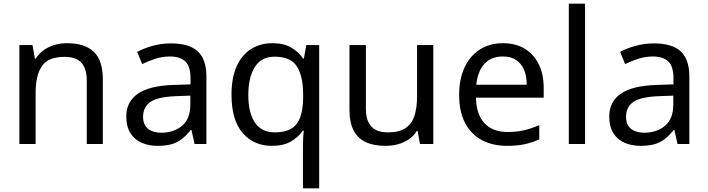

<svg xmlns="http://www.w3.org/2000/svg" viewBox="-20 -780 3835 1040"><path d="M343 -546Q439 -546 488 -499.5Q537 -453 537 -349V0H450V-343Q450 -408 421 -440Q392 -472 330 -472Q241 -472 207 -422Q173 -372 173 -278V0H85V-536H156L169 -463H174Q192 -491 218.5 -509.5Q245 -528 277 -537Q309 -546 343 -546Z M906 -545Q1004 -545 1051 -502Q1098 -459 1098 -365V0H1034L1017 -76H1013Q990 -47 965.5 -27.5Q941 -8 909.5 1Q878 10 833 10Q785 10 746.5 -7Q708 -24 686 -59.5Q664 -95 664 -149Q664 -229 727 -272.5Q790 -316 921 -320L1012 -323V-355Q1012 -422 983 -448Q954 -474 901 -474Q859 -474 821 -461.5Q783 -449 750 -433L723 -499Q758 -518 806 -531.5Q854 -545 906 -545ZM932 -259Q832 -255 793.5 -227Q755 -199 755 -148Q755 -103 782.5 -82Q810 -61 853 -61Q921 -61 966 -98.5Q1011 -136 1011 -214V-262Z M1621 11Q1621 -7 1622 -31Q1623 -55 1626 -72H1620Q1597 -38 1556.5 -14Q1516 10 1452 10Q1355 10 1294.5 -59.5Q1234 -129 1234 -267Q1234 -359 1262 -421Q1290 -483 1340 -514.5Q1390 -546 1455 -546Q1518 -546 1558 -522Q1598 -498 1622 -463H1626L1639 -536H1709V240H1621ZM1469 -63Q1524 -63 1557.5 -83Q1591 -103 1606 -144.5Q1621 -186 1622 -248V-266Q1622 -368 1588 -420.5Q1554 -473 1467 -473Q1395 -473 1360 -416.5Q1325 -360 1325 -265Q1325 -170 1360.5 -116.5Q1396 -63 1469 -63Z M2327 -536V0H2255L2242 -71H2238Q2221 -43 2194 -25Q2167 -7 2135 1.5Q2103 10 2068 10Q2004 10 1960.5 -10.5Q1917 -31 1895 -74Q1873 -117 1873 -185V-536H1962V-191Q1962 -127 1991 -95Q2020 -63 2081 -63Q2141 -63 2175.5 -85.5Q2210 -108 2224.5 -151.5Q2239 -195 2239 -257V-536Z M2704 -546Q2773 -546 2822.5 -516Q2872 -486 2898.5 -431.5Q2925 -377 2925 -304V-251H2558Q2560 -160 2604.5 -112.5Q2649 -65 2729 -65Q2780 -65 2819.5 -74.5Q2859 -84 2901 -102V-25Q2860 -7 2820 1.5Q2780 10 2725 10Q2649 10 2590.5 -21Q2532 -52 2499.5 -113.5Q2467 -175 2467 -264Q2467 -352 2496.5 -415Q2526 -478 2579.5 -512Q2633 -546 2704 -546ZM2703 -474Q2640 -474 2603.5 -433.5Q2567 -393 2560 -321H2833Q2833 -367 2819 -401Q2805 -435 2776.5 -454.5Q2748 -474 2703 -474Z M3149 0H3061V-760H3149Z M3522 -545Q3620 -545 3667 -502Q3714 -459 3714 -365V0H3650L3633 -76H3629Q3606 -47 3581.5 -27.5Q3557 -8 3525.5 1Q3494 10 3449 10Q3401 10 3362.5 -7Q3324 -24 3302 -59.5Q3280 -95 3280 -149Q3280 -229 3343 -272.5Q3406 -316 3537 -320L3628 -323V-355Q3628 -422 3599 -448Q3570 -474 3517 -474Q3475 -474 3437 -461.5Q3399 -449 3366 -433L3339 -499Q3374 -518 3422 -531.5Q3470 -545 3522 -545ZM3548 -259Q3448 -255 3409.5 -227Q3371 -199 3371 -148Q3371 -103 3398.5 -82Q3426 -61 3469 -61Q3537 -61 3582 -98.5Q3627 -136 3627 -214V-262Z"/></svg>

Font: Noto Sans Ambassadori
Style: Regular
Weight: 400
Designer: Monotype Design Team
Foundry: Monotype Imaging Inc.
Version: Version 2.013